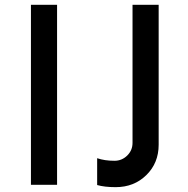

<svg xmlns="http://www.w3.org/2000/svg" viewBox="-20 -770 784 800"><path d="M108.9 -750H217.8V0H108.9ZM461.9 9.8Q415.5 9.8 384.8 1V-110.8Q416 -100.1 457 -100.1Q487.8 -100.1 510 -121.8Q532.2 -143.6 532.2 -174.8V-750H641.1V-167Q641.1 -90.8 589.8 -40.5Q538.6 9.8 461.9 9.8Z"/></svg>

Font: Oakes Grotesk Medium
Style: Regular
Weight: 500
Designer: Samuel Oakes
Foundry: Samuel Oakes
Version: Version 1.000;PS 001.000;hotconv 1.0.88;makeotf.lib2.5.64775